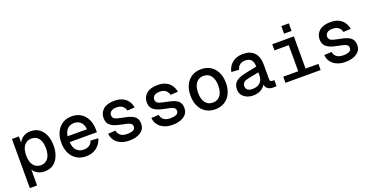

<svg xmlns="http://www.w3.org/2000/svg" viewBox="-29 -1534 4857 2505"><g transform="rotate(-20 2400.0 -282.0)"><path d="M72 150V-532H168L169 -446Q193 -494 234.5 -519Q276 -544 331 -544Q408 -544 457 -505.5Q506 -467 530 -404Q554 -341 554 -266Q554 -191 530 -128Q506 -65 457 -26.5Q408 12 331 12Q278 12 236.5 -10Q195 -32 173 -71V150ZM312 -81Q376 -81 412 -129Q448 -177 448 -266Q448 -355 412 -403Q376 -451 312 -451Q249 -451 211 -404.5Q173 -358 173 -266Q173 -174 210.5 -127.5Q248 -81 312 -81Z M907 12Q832 12 776.5 -22.5Q721 -57 690.5 -119.5Q660 -182 660 -266Q660 -350 690.5 -412.5Q721 -475 775.5 -509.5Q830 -544 904 -544Q975 -544 1029 -511Q1083 -478 1113.5 -415Q1144 -352 1144 -264V-236H766Q770 -159 808 -120Q846 -81 908 -81Q955 -81 986 -103Q1017 -125 1029 -162L1135 -155Q1112 -79 1052.5 -33.5Q993 12 907 12ZM766 -317H1035Q1029 -385 993 -418Q957 -451 904 -451Q847 -451 811.5 -417Q776 -383 766 -317Z M1508 12Q1437 12 1386 -12Q1335 -36 1307 -76.5Q1279 -117 1275 -167L1378 -173Q1386 -129 1418 -104Q1450 -79 1509 -79Q1563 -79 1592.5 -94Q1622 -109 1622 -141Q1622 -161 1612 -174.5Q1602 -188 1574.5 -197.5Q1547 -207 1494 -217Q1415 -231 1370 -252.5Q1325 -274 1306.5 -305Q1288 -336 1288 -381Q1288 -451 1340.5 -497.5Q1393 -544 1495 -544Q1566 -544 1612.5 -520Q1659 -496 1684.5 -456.5Q1710 -417 1717 -371L1614 -365Q1606 -404 1575.5 -428.5Q1545 -453 1495 -453Q1441 -453 1416.5 -432Q1392 -411 1392 -381Q1392 -345 1420 -329Q1448 -313 1520 -300Q1601 -286 1645.5 -266Q1690 -246 1707.5 -216Q1725 -186 1725 -142Q1725 -70 1665 -29Q1605 12 1508 12Z M2108 12Q2037 12 1986 -12Q1935 -36 1907 -76.5Q1879 -117 1875 -167L1978 -173Q1986 -129 2018 -104Q2050 -79 2109 -79Q2163 -79 2192.5 -94Q2222 -109 2222 -141Q2222 -161 2212 -174.5Q2202 -188 2174.5 -197.5Q2147 -207 2094 -217Q2015 -231 1970 -252.5Q1925 -274 1906.5 -305Q1888 -336 1888 -381Q1888 -451 1940.5 -497.5Q1993 -544 2095 -544Q2166 -544 2212.5 -520Q2259 -496 2284.5 -456.5Q2310 -417 2317 -371L2214 -365Q2206 -404 2175.5 -428.5Q2145 -453 2095 -453Q2041 -453 2016.5 -432Q1992 -411 1992 -381Q1992 -345 2020 -329Q2048 -313 2120 -300Q2201 -286 2245.5 -266Q2290 -246 2307.5 -216Q2325 -186 2325 -142Q2325 -70 2265 -29Q2205 12 2108 12Z M2700 12Q2626 12 2570.5 -22Q2515 -56 2484.5 -118.5Q2454 -181 2454 -266Q2454 -351 2484.5 -413.5Q2515 -476 2570.5 -510Q2626 -544 2700 -544Q2774 -544 2829.5 -510Q2885 -476 2915.5 -413.5Q2946 -351 2946 -266Q2946 -181 2915.5 -118.5Q2885 -56 2829.5 -22Q2774 12 2700 12ZM2700 -81Q2767 -81 2803.5 -130Q2840 -179 2840 -266Q2840 -353 2803.5 -402Q2767 -451 2700 -451Q2633 -451 2596.5 -402Q2560 -353 2560 -266Q2560 -179 2596.5 -130Q2633 -81 2700 -81Z M3228 12Q3178 12 3138 -6Q3098 -24 3074.5 -57Q3051 -90 3051 -134Q3051 -202 3092.5 -239.5Q3134 -277 3218 -294L3390 -330Q3390 -454 3282 -454Q3232 -454 3204 -431Q3176 -408 3166 -367L3060 -374Q3075 -450 3133 -497Q3191 -544 3282 -544Q3384 -544 3437.5 -486Q3491 -428 3491 -326V-116Q3491 -98 3498.5 -90.5Q3506 -83 3522 -83H3552V0Q3546 1 3532.5 2Q3519 3 3506 3Q3414 3 3397 -76Q3377 -37 3331.5 -12.5Q3286 12 3228 12ZM3243 -71Q3316 -71 3353 -108.5Q3390 -146 3390 -209V-250L3242 -220Q3194 -210 3175 -191.5Q3156 -173 3156 -142Q3156 -108 3179 -89.5Q3202 -71 3243 -71Z M3676 0V-85H3884V-447H3686V-532H3986V-85H4164V0ZM3878 -609V-714H3982V-609Z M4508 12Q4437 12 4386 -12Q4335 -36 4307 -76.5Q4279 -117 4275 -167L4378 -173Q4386 -129 4418 -104Q4450 -79 4509 -79Q4563 -79 4592.5 -94Q4622 -109 4622 -141Q4622 -161 4612 -174.5Q4602 -188 4574.5 -197.5Q4547 -207 4494 -217Q4415 -231 4370 -252.5Q4325 -274 4306.5 -305Q4288 -336 4288 -381Q4288 -451 4340.5 -497.5Q4393 -544 4495 -544Q4566 -544 4612.5 -520Q4659 -496 4684.5 -456.5Q4710 -417 4717 -371L4614 -365Q4606 -404 4575.5 -428.5Q4545 -453 4495 -453Q4441 -453 4416.5 -432Q4392 -411 4392 -381Q4392 -345 4420 -329Q4448 -313 4520 -300Q4601 -286 4645.5 -266Q4690 -246 4707.5 -216Q4725 -186 4725 -142Q4725 -70 4665 -29Q4605 12 4508 12Z"/></g></svg>

Font: Geist Mono Medium
Style: Regular
Weight: 500
Monospace: yes
Designer: Basement.studio, Andrés Briganti, Mateo Zaragoza
Foundry: Basement.studio, Vercel, Andrés Briganti, Guido Ferreyra, Mateo Zaragoza
Version: Version 1.500; ttfautohint (v1.8.4.7-5d5b)